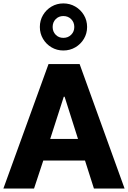

<svg xmlns="http://www.w3.org/2000/svg" viewBox="-22 -1093 743 1113"><path d="M345.2 -1073.2Q383.3 -1073.2 414.6 -1054.9Q445.8 -1036.6 464.4 -1005.6Q482.9 -974.6 482.9 -936.5Q482.9 -898.9 464.4 -867.9Q445.8 -836.9 414.6 -818.6Q383.3 -800.3 345.2 -800.3Q307.6 -800.3 276.6 -818.6Q245.6 -836.9 227.3 -867.9Q209 -898.9 209 -936.5Q209 -974.6 227.3 -1005.6Q245.6 -1036.6 276.6 -1054.9Q307.6 -1073.2 345.2 -1073.2ZM345.2 -1000Q318.4 -1000 300.8 -981.9Q283.2 -963.9 283.2 -936.5Q283.2 -909.7 300.8 -891.6Q318.4 -873.5 345.2 -873.5Q372.6 -873.5 390.6 -891.6Q408.7 -909.7 408.7 -936.5Q408.7 -963.9 390.6 -981.9Q372.6 -1000 345.2 -1000ZM229 -162.6 175.3 0H-2.4L259.3 -721.7H439.5L700.2 0H522.5L470.7 -162.6ZM347.7 -532.2 269 -287.6H430.2L352.5 -532.2Z"/></svg>

Font: Estedad-FD ExtraBold
Style: Regular
Weight: 800
Designer: Amin Abedi
Version: Version 7.3